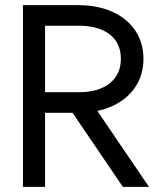

<svg xmlns="http://www.w3.org/2000/svg" viewBox="-20 -727 622 747"><path d="M69.3 -707H155.3V0H69.3ZM153.3 -368.2H285.2Q363.3 -368.2 406.7 -402.8Q450.2 -437.5 450.2 -498Q450.2 -559.6 406.7 -593.3Q363.3 -627 285.2 -627H153.3V-707H284.2Q359.4 -707 417 -681.2Q474.6 -655.3 506.3 -607.9Q538.1 -560.5 538.1 -498Q538.1 -435.5 506.3 -388.2Q474.6 -340.8 417 -314.5Q359.4 -288.1 284.2 -288.1H153.3ZM234.4 -329.1H335.9L559.6 0H458Z"/></svg>

Font: Wanted Sans Std Variable
Style: Regular
Weight: 400
Designer: Original Design by Kil Hyung-jin and Kang Hanbin, Wanted Lab, Inc;
Foundry: Wanted Lab, Inc.
Version: Version 1.003;Glyphs 3.2 (3227)